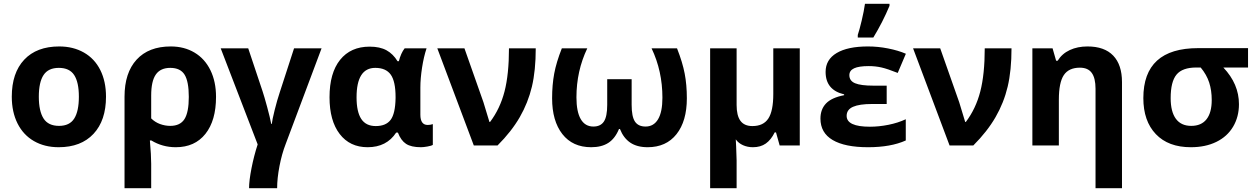

<svg xmlns="http://www.w3.org/2000/svg" viewBox="-20 -759 6552 1002"><path d="M182.6 -254.4Q182.6 -179.2 207.3 -140.6Q231.9 -102.1 288.1 -102.1Q343.3 -102.1 367.4 -140.4Q391.6 -178.7 391.6 -254.4Q391.6 -329.6 367.2 -367.2Q342.8 -404.8 287.1 -404.8Q231.9 -404.8 207.3 -367.4Q182.6 -330.1 182.6 -254.4ZM533.2 -254.4Q533.2 -130.4 468 -60.5Q402.8 9.3 286.1 9.3Q212.9 9.3 157.2 -22.7Q101.6 -54.7 71.5 -114.7Q41.5 -174.8 41.5 -254.4Q41.5 -378.4 106.4 -447.5Q171.4 -516.6 289.1 -516.6Q361.8 -516.6 417.7 -484.9Q473.6 -453.1 503.4 -393.6Q533.2 -334 533.2 -254.4Z M1107.4 -253.4Q1107.4 -129.9 1052 -60.3Q996.6 9.3 897.5 9.3Q827.6 9.3 770 -25.9H762.2Q769 52.2 769 95.7V223.1H629.9V-254.4Q629.9 -378.9 692.9 -447.8Q755.9 -516.6 871.1 -516.6Q941.4 -516.6 995.1 -484.6Q1048.8 -452.6 1078.1 -392.8Q1107.4 -333 1107.4 -253.4ZM868.7 -404.8Q817.4 -404.8 793.2 -370.1Q769 -335.4 769 -260.7V-141.1Q788.6 -121.6 814.9 -111.8Q841.3 -102.1 868.7 -102.1Q920.4 -102.1 942.9 -137.7Q965.3 -173.3 965.3 -253.4Q965.3 -333.5 943.4 -369.1Q921.4 -404.8 868.7 -404.8Z M1426.3 223.1H1279.8Q1279.8 184.1 1292.5 119.1Q1305.2 54.2 1324.7 -5.4L1131.8 -506.8H1275.4L1350.1 -283.2Q1359.4 -255.4 1374.3 -200.4Q1389.2 -145.5 1395.5 -112.3H1398.4Q1400.4 -132.3 1413.3 -184.3Q1426.3 -236.3 1439.9 -276.9L1514.6 -506.8H1658.2L1471.2 -8.3Q1450.7 44.4 1438.5 108.2Q1426.3 171.9 1426.3 223.1Z M1940.9 -101.1Q1994.1 -101.1 2018.6 -133.5Q2043 -166 2044.4 -247.1V-252.4Q2044.4 -334 2019.3 -369.4Q1994.1 -404.8 1938.5 -404.8Q1840.8 -404.8 1840.8 -251Q1840.8 -175.8 1865.2 -138.4Q1889.6 -101.1 1940.9 -101.1ZM1898.4 9.3Q1805.7 9.3 1752.7 -59.8Q1699.7 -128.9 1699.7 -251.5Q1699.7 -377.9 1754.9 -446.8Q1810.1 -515.6 1909.2 -515.6Q1962.4 -515.6 1997.1 -496.6Q2031.7 -477.5 2054.7 -439.5H2061.5Q2072.3 -481.9 2091.8 -506.8H2206.1Q2191.4 -462.9 2182.6 -406Q2173.8 -349.1 2173.8 -302.2V-160.6Q2173.8 -106.9 2211.9 -106.9Q2226.6 -106.9 2238.8 -111.3V-2.9Q2231.4 2 2210.7 5.6Q2189.9 9.3 2176.8 9.3Q2126 9.3 2099.1 -8.3Q2072.3 -25.9 2056.6 -66.9H2047.4Q1997.6 9.3 1898.4 9.3Z M2262.2 -506.8H2403.8L2502.9 -225.6L2534.2 -122.6H2537.6Q2589.8 -191.9 2613 -281.7Q2636.2 -371.6 2636.2 -506.8H2775.9Q2775.9 -391.1 2755.9 -306.9Q2735.8 -222.7 2692.6 -147.7Q2649.4 -72.8 2576.7 0H2452.6Z M3359.9 9.3Q3304.7 9.3 3269.3 -14.6Q3233.9 -38.6 3215.3 -85.9H3210.4Q3189.9 -36.1 3154.8 -13.4Q3119.6 9.3 3065.4 9.3Q2968.3 9.3 2914.8 -59.3Q2861.3 -127.9 2861.3 -246.1Q2861.3 -315.9 2872.3 -375Q2883.3 -434.1 2912.1 -506.8H3044.9Q2988.3 -388.2 2988.3 -251Q2988.3 -176.3 3010.7 -137.5Q3033.2 -98.6 3076.7 -98.6Q3114.3 -98.6 3131.6 -124.8Q3148.9 -150.9 3148.9 -211.9V-345.7H3276.4V-211.9Q3276.4 -150.4 3293.7 -124.5Q3311 -98.6 3349.1 -98.6Q3391.6 -98.6 3414.3 -136.7Q3437 -174.8 3437 -249Q3437 -388.2 3380.4 -506.8H3513.2Q3542 -433.6 3553.2 -375Q3564.5 -316.4 3564.5 -246.1Q3564.5 -127 3510.5 -58.8Q3456.5 9.3 3359.9 9.3Z M3824.2 -210.9Q3824.2 -155.8 3844.2 -128.4Q3864.3 -101.1 3906.7 -101.1Q3963.9 -101.1 3989.7 -140.4Q4015.6 -179.7 4015.6 -268.6V-506.8H4153.8V0H4048.8L4029.8 -67.9H4022.9Q4003.9 -29.3 3976.6 -10Q3949.2 9.3 3909.2 9.3Q3881.3 9.3 3857.7 -1.2Q3834 -11.7 3819.8 -31.7L3821.8 6.8L3824.2 78.1V223.1H3686V-506.8H3824.2Z M4607.4 -312V-216.3H4531.2Q4465.3 -216.3 4431.9 -201.7Q4398.4 -187 4398.4 -154.3Q4398.4 -97.7 4520 -97.7Q4566.9 -97.7 4616.7 -107.7Q4666.5 -117.7 4707 -136.7V-25.9Q4628.9 9.3 4509.8 9.3Q4389.2 9.3 4325.4 -28.3Q4261.7 -65.9 4261.7 -140.1Q4261.7 -188.5 4290.8 -219Q4319.8 -249.5 4385.3 -262.2V-266.6Q4288.6 -289.1 4288.6 -383.8Q4288.6 -447.8 4346.2 -482.2Q4403.8 -516.6 4509.8 -516.6Q4562 -516.6 4615 -506.1Q4668 -495.6 4707.5 -478.5L4665 -378.4Q4611.3 -399.9 4579.8 -407Q4548.3 -414.1 4513.7 -414.1Q4462.4 -414.1 4437.5 -402.6Q4412.6 -391.1 4412.6 -366.7Q4412.6 -336.9 4442.6 -324.5Q4472.7 -312 4537.6 -312ZM4456.5 -576.7Q4464.8 -601.1 4476.8 -651.1Q4488.8 -701.2 4494.1 -739.3H4622.1V-728.5Q4586.9 -644 4537.6 -563H4456.5Z M4745.1 -506.8H4886.7L4985.8 -225.6L5017.1 -122.6H5020.5Q5072.8 -191.9 5095.9 -281.7Q5119.1 -371.6 5119.1 -506.8H5258.8Q5258.8 -391.1 5238.8 -306.9Q5218.8 -222.7 5175.5 -147.7Q5132.3 -72.8 5059.6 0H4935.5Z M5835.4 223.1H5697.3V-295.9Q5697.3 -351.1 5677.7 -378.4Q5658.2 -405.8 5615.7 -405.8Q5557.6 -405.8 5531.7 -366.9Q5505.9 -328.1 5505.9 -238.8V0H5367.7V-506.8H5473.1L5491.7 -441.9H5499.5Q5522.5 -479 5563 -497.8Q5603.5 -516.6 5655.3 -516.6Q5743.7 -516.6 5789.6 -468.8Q5835.4 -420.9 5835.4 -330.6Z M6445.8 -215.3Q6445.8 -149.4 6415.3 -97.9Q6384.8 -46.4 6327.9 -18.6Q6271 9.3 6194.8 9.3Q6077.1 9.3 6012 -59.1Q5946.8 -127.4 5946.8 -247.1Q5946.8 -507.8 6232.9 -507.8H6493.2V-406.7H6364.3Q6445.8 -320.8 6445.8 -215.3ZM6089.4 -247.1Q6089.4 -176.3 6116.5 -139.2Q6143.6 -102.1 6196.8 -102.1Q6249.5 -102.1 6276.6 -136.7Q6303.7 -171.4 6303.7 -236.8Q6303.7 -287.1 6290.5 -328.1Q6277.3 -369.1 6246.1 -406.7H6223.6Q6150.4 -406.7 6119.9 -369.6Q6089.4 -332.5 6089.4 -247.1Z"/></svg>

Font: Bpm'online Open Sans
Style: Bold
Weight: 700
Foundry: Ascender Corporation
Version: Version 1.10